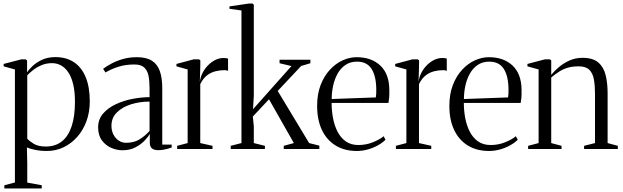

<svg xmlns="http://www.w3.org/2000/svg" viewBox="-20 -839 3507 1081"><path d="M4.5 222V204L64 188.5V-448L0.5 -465.5V-479L100.5 -505H124L132.5 -498.5V-432Q141 -445.5 161.8 -465.8Q182.5 -486 215.2 -501.8Q248 -517.5 292 -517.5Q353.5 -517.5 396.8 -488.5Q440 -459.5 462.8 -403.8Q485.5 -348 485.5 -267.5Q485.5 -208 467 -157.2Q448.5 -106.5 415.2 -68.8Q382 -31 338.2 -10Q294.5 11 244 11Q206 11 175.2 4.2Q144.5 -2.5 131.5 -9L133.5 80.5V189L215 204V222ZM237.5 -14Q291.5 -14 328 -42.8Q364.5 -71.5 383.2 -127.8Q402 -184 402 -265.5Q402 -321.5 392.5 -362.5Q383 -403.5 365.5 -430.2Q348 -457 324.5 -470.2Q301 -483.5 273 -483.5Q240 -483.5 212.5 -471.5Q185 -459.5 165 -443.5Q145 -427.5 133.5 -415V-58Q144 -45.5 169.5 -29.8Q195 -14 237.5 -14Z M669.5 7Q638 7 606.5 -6.5Q575 -20 553.8 -48.5Q532.5 -77 532.5 -122Q532.5 -167.5 560.5 -199.8Q588.5 -232 632.8 -252.5Q677 -273 727.2 -282.5Q777.5 -292 822 -292V-343.5Q822 -383 816 -412.8Q810 -442.5 791.8 -459.2Q773.5 -476 736 -476Q687.5 -476 647 -463.2Q606.5 -450.5 574 -431L560.5 -451.5Q579.5 -466 608 -481.2Q636.5 -496.5 672.5 -506.8Q708.5 -517 750.5 -517Q804.5 -517 835.8 -496.8Q867 -476.5 880.2 -437.8Q893.5 -399 893.5 -343.5V-25H946.5V-8.5Q936 -5 924.2 -1.5Q912.5 2 899.2 4.2Q886 6.5 870.5 6.5Q848 6.5 835.8 -3.2Q823.5 -13 823.5 -34.5V-85.5Q815 -69.5 794.2 -47.5Q773.5 -25.5 742.2 -9.2Q711 7 669.5 7ZM689 -35Q732.5 -35 763.2 -53Q794 -71 822 -101.5V-267Q767 -267 718 -251.8Q669 -236.5 638.2 -206.2Q607.5 -176 607.5 -131Q607.5 -102.5 619 -80.8Q630.5 -59 649.2 -47Q668 -35 689 -35Z M977.5 0V-18L1036.5 -33.5V-448L973.5 -465.5V-479L1071 -505H1100.5L1108 -499L1107.5 -458L1105 -377L1106.5 -387Q1110 -408.5 1121.5 -430.5Q1133 -452.5 1151 -471Q1169 -489.5 1191.5 -501Q1214 -512.5 1239 -512.5Q1248 -512.5 1254 -511.5Q1260 -510.5 1264 -509V-440Q1260 -442 1255.2 -443Q1250.5 -444 1244 -444Q1217.5 -444 1192 -437.5Q1166.5 -431 1144.8 -414Q1123 -397 1107.5 -365.5V-33.5L1176.5 -18V0Z M1279 0V-18L1339.5 -33.5V-780L1272 -789.5V-803L1381 -819H1402L1409 -812.5V-301L1404.5 -224L1621 -467L1554 -483V-502.5H1727.5V-483L1675.5 -467.5L1543.5 -327L1720.5 -33.5L1778 -19V0H1577.5V-18L1634.5 -33.5L1494.5 -280L1403.5 -183L1409 -128V-33.5L1471.5 -18V0Z M1989 11Q1919.5 11 1869.5 -19.8Q1819.5 -50.5 1792.5 -107.2Q1765.5 -164 1765.5 -242.5Q1765.5 -309.5 1785.2 -360.5Q1805 -411.5 1837.5 -446.5Q1870 -481.5 1909.2 -499.2Q1948.5 -517 1987.5 -517Q2071 -517 2121 -470.2Q2171 -423.5 2172 -334Q2172.5 -304.5 2171 -288.2Q2169.5 -272 2167 -259.5H1847Q1847 -217 1854.8 -175Q1862.5 -133 1880 -98.5Q1897.5 -64 1926.5 -43.2Q1955.5 -22.5 1998 -22.5Q2041 -22.5 2079.5 -38Q2118 -53.5 2140 -72L2150.5 -52Q2132.5 -34.5 2106.8 -20.2Q2081 -6 2050.8 2.5Q2020.5 11 1989 11ZM1847.5 -281.5 2096 -290.5Q2098 -302 2098.2 -312.2Q2098.5 -322.5 2098.5 -333Q2098.5 -408.5 2072.5 -450.2Q2046.5 -492 1990 -492Q1952 -492 1924.8 -473.2Q1897.5 -454.5 1880.5 -423.8Q1863.5 -393 1855.5 -355.8Q1847.5 -318.5 1847.5 -281.5Z M2209 0V-18L2268 -33.5V-448L2205 -465.5V-479L2302.5 -505H2332L2339.5 -499L2339 -458L2336.5 -377L2338 -387Q2341.5 -408.5 2353 -430.5Q2364.5 -452.5 2382.5 -471Q2400.5 -489.5 2423 -501Q2445.5 -512.5 2470.5 -512.5Q2479.5 -512.5 2485.5 -511.5Q2491.5 -510.5 2495.5 -509V-440Q2491.5 -442 2486.8 -443Q2482 -444 2475.5 -444Q2449 -444 2423.5 -437.5Q2398 -431 2376.2 -414Q2354.5 -397 2339 -365.5V-33.5L2408 -18V0Z M2733.5 11Q2664 11 2614 -19.8Q2564 -50.5 2537 -107.2Q2510 -164 2510 -242.5Q2510 -309.5 2529.8 -360.5Q2549.5 -411.5 2582 -446.5Q2614.5 -481.5 2653.8 -499.2Q2693 -517 2732 -517Q2815.5 -517 2865.5 -470.2Q2915.5 -423.5 2916.5 -334Q2917 -304.5 2915.5 -288.2Q2914 -272 2911.5 -259.5H2591.5Q2591.5 -217 2599.2 -175Q2607 -133 2624.5 -98.5Q2642 -64 2671 -43.2Q2700 -22.5 2742.5 -22.5Q2785.5 -22.5 2824 -38Q2862.5 -53.5 2884.5 -72L2895 -52Q2877 -34.5 2851.2 -20.2Q2825.5 -6 2795.2 2.5Q2765 11 2733.5 11ZM2592 -281.5 2840.5 -290.5Q2842.5 -302 2842.8 -312.2Q2843 -322.5 2843 -333Q2843 -408.5 2817 -450.2Q2791 -492 2734.5 -492Q2696.5 -492 2669.2 -473.2Q2642 -454.5 2625 -423.8Q2608 -393 2600 -355.8Q2592 -318.5 2592 -281.5Z M3012.5 -33.5V-448L2949.5 -465.5V-479L3048 -505H3075.5L3083.5 -499V-458.5V-417.5Q3100.5 -439 3126.8 -461.2Q3153 -483.5 3186.8 -498.5Q3220.5 -513.5 3259.5 -513.5Q3318 -513.5 3348.5 -487.2Q3379 -461 3390 -415.8Q3401 -370.5 3401 -313.5V-33.5L3458.5 -18V0H3268.5V-18L3330 -33.5V-310Q3330 -355.5 3324 -390.5Q3318 -425.5 3298.5 -445.5Q3279 -465.5 3238 -465.5Q3205 -465.5 3179.2 -458.5Q3153.5 -451.5 3131 -437.5Q3108.5 -423.5 3083.5 -403V-33.5L3141.5 -18V0H2953.5V-18Z"/></svg>

Font: Merriweather 144pt Light
Style: Regular
Weight: 300
Version: Version 2.100